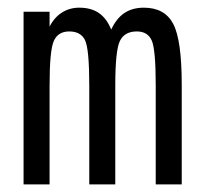

<svg xmlns="http://www.w3.org/2000/svg" viewBox="-20 -485 540 505"><path d="M272.5 -407.2Q286.1 -436.5 307.1 -450.7Q328.1 -464.8 358.4 -464.8Q413.1 -464.8 435.5 -422.4Q458 -379.9 458 -262.7V0H389.6V-259.8Q389.6 -355.5 378.9 -378.9Q368.2 -402.3 339.8 -402.3Q307.6 -402.3 295.4 -377.4Q283.2 -352.5 283.2 -259.8V0H214.8V-259.8Q214.8 -356.4 203.6 -379.4Q192.4 -402.3 162.1 -402.3Q132.8 -402.3 121.6 -377.4Q110.4 -352.5 110.4 -259.8V0H42V-454.1H110.4V-415Q123 -439.5 143.1 -452.1Q163.1 -464.8 188.5 -464.8Q219.7 -464.8 240.2 -450.7Q260.7 -436.5 272.5 -407.2Z"/></svg>

Font: BabelStone Shapes
Style: Regular
Weight: 400
Designer: Andrew West
Foundry: BabelStone
Version: Version 15.0.0 September 13, 2022